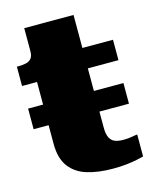

<svg xmlns="http://www.w3.org/2000/svg" viewBox="-108 -769 691 854"><g transform="rotate(-15 237.5 -342.0)"><path d="M10 -250V-345H449V-250ZM10 -449V-538H16Q37 -538 52.5 -541.5Q68 -545 77 -556Q86 -567 86 -590L216 -543H454V-449ZM313 -177Q313 -146 321.5 -129.5Q330 -113 345.5 -107Q361 -101 384 -101Q406 -101 424.5 -104.5Q443 -108 449 -108V-7Q438 -4 417 0.5Q396 5 368 8Q340 11 307 11Q239 11 188 -4.5Q137 -20 108 -58.5Q79 -97 79 -164V-522L86 -531V-695H313Z"/></g></svg>

Font: Roboto Serif Black
Style: Regular
Weight: 900
Designer: Greg Gazdowicz
Foundry: Commercial Type
Version: Version 1.008